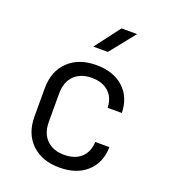

<svg xmlns="http://www.w3.org/2000/svg" viewBox="-143 -889 887 1004"><g transform="rotate(20 300.0 -387.5)"><path d="M303 10Q206 10 148 -45.5Q90 -101 90 -197V-353Q90 -449 148 -504.5Q206 -560 303 -560Q398 -560 454.5 -509Q511 -458 513 -370H434Q432 -426 397.5 -457.5Q363 -489 303 -489Q242 -489 206 -453.5Q170 -418 170 -353V-197Q170 -132 206 -96.5Q242 -61 303 -61Q363 -61 397.5 -92.5Q432 -124 434 -180H513Q511 -92 454.5 -41Q398 10 303 10ZM254 -645 360 -785H447L335 -645Z"/></g></svg>

Font: Tiny Light
Style: Regular
Weight: 300
Monospace: yes
Designer: Philipp Nurullin, Konstantin Bulenkov
Foundry: JetBrains
Version: Version 2.251; ttfautohint (v1.8.4.7-5d5b)